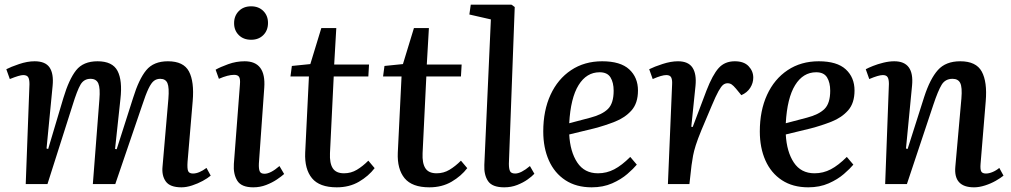

<svg xmlns="http://www.w3.org/2000/svg" viewBox="-20 -787 4323 821"><path d="M405 -362Q409 -410 400.5 -430Q392 -450 367 -450Q339 -450 324.5 -425.5Q310 -401 290 -336L183 0H90L106 -427Q106 -448 100.5 -457Q95 -466 79 -466Q64 -466 22 -449L7 -491Q26 -501 61.5 -513Q97 -525 128 -525Q174 -525 192 -498.5Q210 -472 205 -420L179 -152L186 -150L251 -368Q275 -448 305.5 -486.5Q336 -525 397 -525Q461 -525 482.5 -484Q504 -443 495 -364L472 -150L479 -149L549 -368Q574 -449 605.5 -487Q637 -525 698 -525Q765 -525 788 -481.5Q811 -438 804 -355L782 -95Q780 -66 784.5 -55.5Q789 -45 805 -45Q831 -45 863 -69L881 -36Q868 -25 847 -13.5Q826 -2 801.5 6Q777 14 756 14Q707 14 689 -11Q671 -36 675 -75L700 -364Q704 -413 696 -431.5Q688 -450 665 -450Q650 -450 638.5 -441.5Q627 -433 615 -408Q603 -383 587 -334L473 0H377Z M981 -688Q981 -719 1001 -739.5Q1021 -760 1054 -760Q1086 -760 1106 -740Q1126 -720 1126 -689Q1126 -657 1106 -637Q1086 -617 1054 -617Q1021 -617 1001 -637Q981 -657 981 -688ZM1006 -426Q1008 -449 1002.5 -458Q997 -467 981 -467Q955 -467 916 -450L902 -489Q921 -500 955.5 -512.5Q990 -525 1026 -525Q1118 -525 1110 -412L1087 -88Q1086 -65 1090.5 -54.5Q1095 -44 1111 -44Q1137 -44 1175 -77L1195 -43Q1184 -33 1164 -19.5Q1144 -6 1118 4Q1092 14 1063 14Q1012 14 994.5 -14.5Q977 -43 980 -86Z M1228 -505 1307 -513 1354 -667H1418L1409 -511H1558L1555 -460H1407L1391 -132Q1389 -89 1403 -67.5Q1417 -46 1451 -46Q1481 -46 1506 -61Q1531 -76 1555 -100L1582 -68Q1556 -34 1515 -10Q1474 14 1420 14Q1346 14 1314 -25Q1282 -64 1285 -134L1301 -460H1222Z M1624 -505 1703 -513 1750 -667H1814L1805 -511H1954L1951 -460H1803L1787 -132Q1785 -89 1799 -67.5Q1813 -46 1847 -46Q1877 -46 1902 -61Q1927 -76 1951 -100L1978 -68Q1952 -34 1911 -10Q1870 14 1816 14Q1742 14 1710 -25Q1678 -64 1681 -134L1697 -460H1618Z M2079 -704 1987 -725 1993 -767H2167L2181 -757L2156 -87Q2156 -65 2161 -55Q2166 -45 2183 -45Q2208 -45 2246 -77L2265 -44Q2255 -33 2236 -19.5Q2217 -6 2191.5 4Q2166 14 2136 14Q2085 14 2067 -12.5Q2049 -39 2051 -82Z M2555 -525Q2633 -525 2670.5 -490.5Q2708 -456 2708 -400Q2708 -346 2680.5 -315Q2653 -284 2610 -267Q2567 -250 2521 -238L2414 -212Q2418 -138 2448.5 -92Q2479 -46 2537 -46Q2574 -46 2606.5 -63Q2639 -80 2675 -116L2703 -83Q2689 -66 2662.5 -43Q2636 -20 2597.5 -3Q2559 14 2510 14Q2444 14 2397.5 -16.5Q2351 -47 2327 -101Q2303 -155 2303 -225Q2303 -314 2334 -381.5Q2365 -449 2422 -487Q2479 -525 2555 -525ZM2604 -399Q2604 -434 2590.5 -456Q2577 -478 2544 -478Q2488 -478 2454 -423Q2420 -368 2414 -260L2505 -284Q2555 -297 2579.5 -321Q2604 -345 2604 -399Z M2854 -427Q2855 -446 2850 -456Q2845 -466 2829 -466Q2810 -466 2771 -449L2756 -491Q2778 -502 2813.5 -513.5Q2849 -525 2879 -525Q2923 -525 2941 -498Q2959 -471 2954 -420L2936 -245L2942 -244L3001 -400Q3027 -467 3053 -496Q3079 -525 3122 -525Q3161 -525 3181 -504Q3201 -483 3201 -455Q3201 -432 3188 -411.5Q3175 -391 3150 -380L3127 -408Q3116 -421 3108.5 -426Q3101 -431 3091 -431Q3081 -431 3072.5 -424.5Q3064 -418 3052.5 -397.5Q3041 -377 3023 -334Q2996 -271 2979.5 -231Q2963 -191 2955 -165.5Q2947 -140 2943.5 -121Q2940 -102 2937 -80L2928 0H2836Z M3481 -525Q3559 -525 3596.5 -490.5Q3634 -456 3634 -400Q3634 -346 3606.5 -315Q3579 -284 3536 -267Q3493 -250 3447 -238L3340 -212Q3344 -138 3374.5 -92Q3405 -46 3463 -46Q3500 -46 3532.5 -63Q3565 -80 3601 -116L3629 -83Q3615 -66 3588.5 -43Q3562 -20 3523.5 -3Q3485 14 3436 14Q3370 14 3323.5 -16.5Q3277 -47 3253 -101Q3229 -155 3229 -225Q3229 -314 3260 -381.5Q3291 -449 3348 -487Q3405 -525 3481 -525ZM3530 -399Q3530 -434 3516.5 -456Q3503 -478 3470 -478Q3414 -478 3380 -423Q3346 -368 3340 -260L3431 -284Q3481 -297 3505.5 -321Q3530 -345 3530 -399Z M4271 -36Q4259 -26 4238 -14Q4217 -2 4192 6Q4167 14 4145 14Q4057 14 4065 -74L4091 -366Q4095 -414 4086 -432Q4077 -450 4053 -450Q4022 -450 4006.5 -424.5Q3991 -399 3971 -339L3858 0H3765L3781 -428Q3781 -448 3775.5 -457Q3770 -466 3755 -466Q3737 -466 3697 -449L3682 -491Q3693 -497 3713 -505Q3733 -513 3757.5 -519Q3782 -525 3804 -525Q3890 -525 3880 -421L3854 -152L3861 -150L3932 -373Q3957 -450 3990.5 -487.5Q4024 -525 4086 -525Q4154 -525 4178 -481Q4202 -437 4195 -354L4173 -87Q4171 -64 4175.5 -54.5Q4180 -45 4196 -45Q4209 -45 4224.5 -51.5Q4240 -58 4253 -69Z"/></svg>

Font: Literata 36pt Medium
Style: Italic
Weight: 500
Italic angle: -2°
Designer: Latin by Veronika Burian and Jose Scaglione. Greek by Irene Vlachou. Cyrillic by Vera Evstafieva
Foundry: TypeTogether
Version: Version 3.002